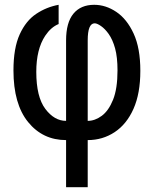

<svg xmlns="http://www.w3.org/2000/svg" viewBox="-20 -571 640 799"><path d="M255 12Q158 12 97 -63Q36 -138 36 -278Q36 -371 62 -428Q88 -485 131 -513.5Q174 -542 224 -551V-471Q192 -458 168 -422Q131 -366 131 -272Q131 -168 168.5 -118Q206 -68 255 -68V-403Q255 -477 285.5 -514Q316 -551 372 -551Q420 -551 464 -521.5Q508 -492 536 -431.5Q564 -371 564 -276Q564 -182 535.5 -118Q507 -54 457 -21Q407 12 345 12V208H255ZM345 -68Q375 -68 403.5 -89Q432 -110 450.5 -156Q469 -202 469 -278Q469 -333 459 -369.5Q449 -406 432 -430Q417 -451 400.5 -462.5Q384 -474 374 -474Q345 -474 345 -403Z"/></svg>

Font: PlemolJP35 Console
Style: Regular
Weight: 400
Version: v2.0.3; ttfautohint (v1.8.4.7-5d5b-dirty) -l 6 -r 45 -G 200 